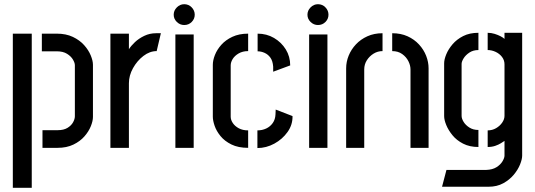

<svg xmlns="http://www.w3.org/2000/svg" viewBox="-20 -703 2542 913"><path d="M182 0V-84H255Q283 -84 301 -95Q319 -106 327.5 -121.5Q336 -137 336 -150V-393Q336 -404 327 -419.5Q318 -435 299 -447Q280 -459 250 -459H179V-543H250Q294 -543 326.5 -527.5Q359 -512 380 -488.5Q401 -465 411.5 -439.5Q422 -414 422 -395V-147Q422 -128 412 -103Q402 -78 381.5 -54.5Q361 -31 329 -15.5Q297 0 254 0ZM41 190V-543H131V190Z M505 0V-543H593V-469Q603 -485 621.5 -502.5Q640 -520 666 -532.5Q692 -545 722 -545Q728 -545 733.5 -545Q739 -545 745 -545L725 -460Q692 -460 662 -437Q632 -414 612.5 -379Q593 -344 593 -307V0Z M814 0V-539H901V0ZM856 -584Q836 -584 821 -598.5Q806 -613 806 -633Q806 -653 821 -668Q836 -683 856 -683Q877 -683 891.5 -668Q906 -653 906 -633Q906 -613 891.5 -598.5Q877 -584 856 -584Z M1160 0Q1113 0 1080.5 -16Q1048 -32 1028.5 -56Q1009 -80 1000.5 -105Q992 -130 992 -148V-395Q992 -416 1002 -441.5Q1012 -467 1032.5 -490Q1053 -513 1085 -528Q1117 -543 1160 -543V-460Q1134 -460 1115 -449Q1096 -438 1086.5 -422.5Q1077 -407 1077 -392V-148Q1077 -133 1087 -118Q1097 -103 1115.5 -93Q1134 -83 1160 -83ZM1204 1V-83Q1227 -83 1246 -92Q1265 -101 1277 -118Q1289 -135 1290 -159L1291 -182L1371 -151Q1372 -110 1347.5 -75.5Q1323 -41 1284.5 -20Q1246 1 1204 1ZM1279 -362V-386Q1277 -413 1266 -428.5Q1255 -444 1238.5 -451.5Q1222 -459 1205 -459V-543Q1248 -543 1283 -522.5Q1318 -502 1339 -468Q1360 -434 1360 -392Z M1450 0V-539H1537V0ZM1492 -584Q1472 -584 1457 -598.5Q1442 -613 1442 -633Q1442 -653 1457 -668Q1472 -683 1492 -683Q1513 -683 1527.5 -668Q1542 -653 1542 -633Q1542 -613 1527.5 -598.5Q1513 -584 1492 -584Z M1626 -378Q1626 -409 1638 -438.5Q1650 -468 1672.5 -492Q1695 -516 1727 -530.5Q1759 -545 1799 -545V-460Q1776 -460 1756.5 -448Q1737 -436 1724.5 -416.5Q1712 -397 1712 -373V0H1626ZM1932 -373Q1932 -392 1922 -412Q1912 -432 1892.5 -446Q1873 -460 1845 -460V-545Q1886 -545 1918 -530.5Q1950 -516 1972.5 -491.5Q1995 -467 2006.5 -437.5Q2018 -408 2018 -378V0H1932Z M2082 185 2103 105H2292Q2322 104 2341 92Q2360 80 2369.5 64Q2379 48 2379 37V-33Q2373 -29 2362 -22Q2351 -15 2335 -9.5Q2319 -4 2299 -4V-83Q2321 -83 2339 -93.5Q2357 -104 2368 -120Q2379 -136 2379 -152V-397Q2379 -417 2367 -432.5Q2355 -448 2336.5 -456.5Q2318 -465 2299 -465V-547Q2316 -547 2332 -542Q2348 -537 2360.5 -530.5Q2373 -524 2379 -518V-547H2463V37Q2463 54 2453 79Q2443 104 2423 128Q2403 152 2373 168.5Q2343 185 2303 185ZM2255 -4Q2213 -4 2182 -20Q2151 -36 2131.5 -60Q2112 -84 2102 -108.5Q2092 -133 2092 -151V-402Q2092 -420 2102 -444.5Q2112 -469 2132 -492.5Q2152 -516 2182.5 -531.5Q2213 -547 2255 -547V-465Q2230 -465 2212 -453Q2194 -441 2184.5 -425.5Q2175 -410 2175 -399V-152Q2175 -139 2184.5 -123.5Q2194 -108 2212 -96.5Q2230 -85 2255 -85Z"/></svg>

Font: Stick No Bills Medium
Style: Regular
Weight: 500
Version: Version 2.000